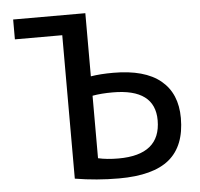

<svg xmlns="http://www.w3.org/2000/svg" viewBox="-52 -784 884 848"><g transform="rotate(-5 389.5 -360.0)"><path d="M247 -642H37V-730H357V-450Q399 -457 457 -457Q596 -457 666.5 -399Q737 -341 737 -232Q737 -109 665.5 -49.5Q594 10 442 10Q343 10 247 -6ZM357 -364V-87Q396 -78 447 -78Q634 -78 634 -231Q634 -371 447 -371Q395 -371 357 -364Z"/></g></svg>

Font: Mplus 1p Medium
Style: Regular
Weight: 500
Version: Version 1.061